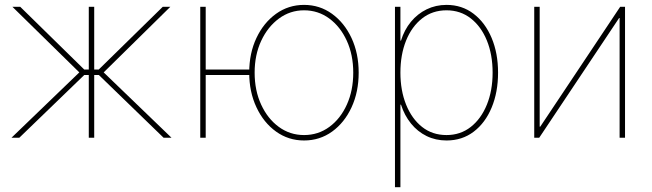

<svg xmlns="http://www.w3.org/2000/svg" viewBox="-20 -569 2693 793"><path d="M27.3 0 307.6 -270 31.2 -541H63.5L328.1 -281.7H346.7V-541H369.1V-281.7H387.7L652.3 -541H683.6L408.2 -270L688.5 0H655.8L388.2 -259.3H369.1V0H346.7V-259.3H328.1L59.6 0Z M807.1 0V-541H829.6V0ZM821.8 -259.3V-281.7H1022V-259.3ZM1235.8 11.2Q1171.4 11.2 1120.1 -25.6Q1068.8 -62.5 1039.1 -126Q1009.3 -189.5 1009.3 -269Q1009.3 -349.1 1039.1 -412.1Q1068.8 -475.1 1120.1 -512Q1171.4 -548.8 1235.8 -548.8Q1300.3 -548.8 1351.3 -512Q1402.3 -475.1 1431.9 -411.9Q1461.4 -348.6 1461.4 -269Q1461.4 -189.5 1432.1 -126Q1402.8 -62.5 1351.8 -25.6Q1300.8 11.2 1235.8 11.2ZM1235.8 -11.2Q1294.4 -11.2 1340.3 -44.9Q1386.2 -78.6 1412.6 -137Q1439 -195.3 1439 -269Q1439 -342.3 1412.4 -400.6Q1385.7 -459 1339.8 -492.7Q1293.9 -526.4 1235.8 -526.4Q1178.2 -526.4 1132.1 -492.4Q1085.9 -458.5 1058.8 -400.4Q1031.7 -342.3 1031.7 -269Q1031.7 -195.3 1058.6 -137Q1085.4 -78.6 1131.6 -44.9Q1177.7 -11.2 1235.8 -11.2Z M1611.3 204.1V-541H1633.8V-401.4H1636.2Q1649.9 -445.8 1677.2 -479Q1704.6 -512.2 1742.2 -530.5Q1779.8 -548.8 1824.2 -548.8Q1888.2 -548.8 1936 -512.2Q1983.9 -475.6 2010.5 -412.4Q2037.1 -349.1 2037.1 -269Q2037.1 -188.5 2010.7 -125Q1984.4 -61.5 1936.5 -25.1Q1888.7 11.2 1824.2 11.2Q1779.3 11.2 1741.9 -7.1Q1704.6 -25.4 1677.5 -58.8Q1650.4 -92.3 1636.2 -136.7H1633.8V204.1ZM1824.2 -11.2Q1881.8 -11.2 1924.6 -44.9Q1967.3 -78.6 1991 -137Q2014.6 -195.3 2014.6 -269Q2014.6 -343.3 1991 -401.4Q1967.3 -459.5 1924.6 -492.9Q1881.8 -526.4 1824.2 -526.4Q1766.1 -526.4 1723.4 -492.9Q1680.7 -459.5 1657.2 -401.4Q1633.8 -343.3 1633.8 -269Q1633.8 -195.3 1657.2 -137Q1680.7 -78.6 1723.1 -44.9Q1765.6 -11.2 1824.2 -11.2Z M2561.5 0H2539.1V-494.6H2537.1L2207 0H2186.5V-541H2209V-45.9H2211.4L2541.5 -541H2561.5Z"/></svg>

Font: Inter 17pt Thin
Style: Regular
Weight: 250
Version: Version 4.001;git-66647c0bb